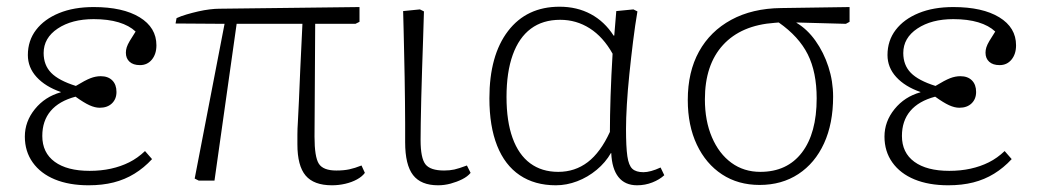

<svg xmlns="http://www.w3.org/2000/svg" viewBox="-20 -538 3093 572"><path d="M244 14Q186 14 143.5 -3.5Q101 -21 77.5 -54Q54 -87 54 -131Q54 -176 84 -213Q114 -250 161 -263V-264Q115 -280 89 -308.5Q63 -337 63 -374Q63 -417 87.5 -449Q112 -481 156 -499Q200 -517 259 -517Q346 -517 396 -486.5Q446 -456 446 -403Q446 -377 432.5 -360.5Q419 -344 397 -344Q377 -344 366 -354Q355 -364 355 -381Q355 -389 357.5 -397Q360 -405 366.5 -416Q373 -427 384 -444Q365 -462 333.5 -471.5Q302 -481 259 -481Q194 -481 152 -453Q110 -425 110 -380Q110 -344 132.5 -321Q155 -298 206 -282Q234 -299 249.5 -305Q265 -311 280 -311Q302 -311 314.5 -298.5Q327 -286 327 -264Q327 -243 313.5 -230Q300 -217 277 -217Q263 -217 246.5 -224.5Q230 -232 205 -250Q156 -237 131 -207.5Q106 -178 106 -133Q106 -83 143 -56Q180 -29 247 -29Q281 -29 310.5 -35.5Q340 -42 365 -54.5Q390 -67 412 -88L433 -64Q409 -38 380.5 -20.5Q352 -3 318.5 5.5Q285 14 244 14Z M969 14Q915 14 890.5 -15Q866 -44 866 -108Q866 -121 866 -137Q866 -153 867.5 -176.5Q869 -200 870.5 -237Q872 -274 874.5 -330.5Q877 -387 881 -467H685L619 0H572L560 -6L649 -467L503 -468L506 -484Q519 -490 536 -495Q553 -500 570.5 -504Q588 -508 604.5 -510Q621 -512 633 -512L1051 -517V-473L1039 -467H919Q919 -426 918.5 -382.5Q918 -339 918 -296Q918 -253 917.5 -211Q917 -169 917 -131Q917 -70 930 -50Q943 -30 982 -30Q1004 -30 1020.5 -33.5Q1037 -37 1057 -45L1067 -23Q1059 -12 1043.5 -3.5Q1028 5 1008.5 9.5Q989 14 969 14Z M1285 14Q1234 14 1210.5 -16.5Q1187 -47 1187 -114Q1187 -138 1187 -169.5Q1187 -201 1186.5 -236Q1186 -271 1185.5 -307.5Q1185 -344 1184 -379.5Q1183 -415 1182.5 -447Q1182 -479 1181 -505L1231 -510L1243 -504Q1242 -466 1240.5 -422Q1239 -378 1237.5 -332.5Q1236 -287 1235 -245Q1234 -203 1233.5 -171Q1233 -139 1233 -121Q1233 -67 1247.5 -48.5Q1262 -30 1303 -30Q1320 -30 1333.5 -33Q1347 -36 1371 -45L1382 -23Q1373 -12 1357 -4Q1341 4 1322.5 9Q1304 14 1285 14Z M1636 14Q1573 14 1528.5 -16Q1484 -46 1461 -104Q1438 -162 1438 -245Q1438 -373 1493.5 -445.5Q1549 -518 1647 -518Q1699 -518 1740 -496Q1781 -474 1808 -432H1810L1816 -505L1867 -510L1879 -504Q1872 -463 1866 -414.5Q1860 -366 1855 -317.5Q1850 -269 1847.5 -226.5Q1845 -184 1845 -154Q1845 -100 1849 -72.5Q1853 -45 1864 -35Q1875 -25 1897 -25Q1907 -25 1920 -28.5Q1933 -32 1948 -39L1959 -16Q1945 -3 1923.5 5.5Q1902 14 1878 14Q1842 14 1822.5 -10.5Q1803 -35 1801 -82H1800Q1784 -54 1757.5 -32Q1731 -10 1699.5 2Q1668 14 1636 14ZM1643 -26Q1693 -26 1731 -55Q1769 -84 1797 -145Q1797 -168 1797.5 -195Q1798 -222 1799 -252Q1800 -282 1801.5 -314Q1803 -346 1805 -378Q1777 -428 1737 -453.5Q1697 -479 1649 -479Q1597 -479 1561.5 -452.5Q1526 -426 1507.5 -374.5Q1489 -323 1489 -249Q1489 -177 1507 -127Q1525 -77 1559.5 -51.5Q1594 -26 1643 -26Z M2243 13Q2179 13 2131 -18.5Q2083 -50 2056 -107Q2029 -164 2029 -240Q2029 -324 2062.5 -384.5Q2096 -445 2158.5 -479Q2221 -513 2307 -514L2511 -517V-473L2500 -467L2353 -471V-470Q2385 -451 2409.5 -416.5Q2434 -382 2448 -339Q2462 -296 2462 -250Q2462 -170 2435 -111Q2408 -52 2358.5 -19.5Q2309 13 2243 13ZM2245 -26Q2325 -26 2369 -83.5Q2413 -141 2413 -245Q2413 -323 2386.5 -376Q2360 -429 2300 -471L2288 -470Q2188 -463 2134 -404Q2080 -345 2080 -242Q2080 -178 2101 -129Q2122 -80 2159 -53Q2196 -26 2245 -26Z M2805 14Q2747 14 2704.5 -3.5Q2662 -21 2638.5 -54Q2615 -87 2615 -131Q2615 -176 2645 -213Q2675 -250 2722 -263V-264Q2676 -280 2650 -308.5Q2624 -337 2624 -374Q2624 -417 2648.5 -449Q2673 -481 2717 -499Q2761 -517 2820 -517Q2907 -517 2957 -486.5Q3007 -456 3007 -403Q3007 -377 2993.5 -360.5Q2980 -344 2958 -344Q2938 -344 2927 -354Q2916 -364 2916 -381Q2916 -389 2918.5 -397Q2921 -405 2927.5 -416Q2934 -427 2945 -444Q2926 -462 2894.5 -471.5Q2863 -481 2820 -481Q2755 -481 2713 -453Q2671 -425 2671 -380Q2671 -344 2693.5 -321Q2716 -298 2767 -282Q2795 -299 2810.5 -305Q2826 -311 2841 -311Q2863 -311 2875.5 -298.5Q2888 -286 2888 -264Q2888 -243 2874.5 -230Q2861 -217 2838 -217Q2824 -217 2807.5 -224.5Q2791 -232 2766 -250Q2717 -237 2692 -207.5Q2667 -178 2667 -133Q2667 -83 2704 -56Q2741 -29 2808 -29Q2842 -29 2871.5 -35.5Q2901 -42 2926 -54.5Q2951 -67 2973 -88L2994 -64Q2970 -38 2941.5 -20.5Q2913 -3 2879.5 5.5Q2846 14 2805 14Z"/></svg>

Font: Literata 18pt ExtraLight
Style: Regular
Weight: 250
Designer: Latin by Veronika Burian and Jose Scaglione. Greek by Irene Vlachou. Cyrillic by Vera Evstafieva.
Foundry: TypeTogether
Version: Version 3.103;gftools[0.9.29]